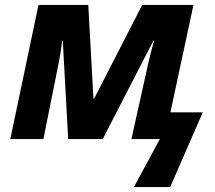

<svg xmlns="http://www.w3.org/2000/svg" viewBox="-20 -567 877 783"><path d="M526 196 632 0H516L576 -270Q584 -308 593 -344Q602 -380 609 -402H606L399 0H258L236 -402H234Q229 -362 223 -329Q217 -296 210 -264L157 0H22L137 -547H340L361 -165H364L560 -547H769L675 -109H807L674 196Z"/></svg>

Font: Noto IKEA Latin
Style: Bold Italic
Weight: 700
Italic angle: -12°
Designer: Monotype Design Team
Foundry: Monotype Imaging Inc.
Version: Version 1.0